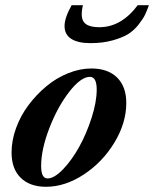

<svg xmlns="http://www.w3.org/2000/svg" viewBox="-20 -698 585 729"><path d="M323.2 -534.2Q275.9 -534.2 250.5 -550.5Q225.1 -566.9 225.1 -599.1Q225.1 -630.4 252 -678.2H294.9Q284.2 -633.3 298.6 -614Q313 -594.7 357.4 -594.7Q440.4 -594.7 502.9 -678.2H545.4Q538.1 -657.7 531 -642.6Q523.9 -627.4 506.6 -605.2Q489.3 -583 467.3 -569.1Q445.3 -555.2 407.7 -544.7Q370.1 -534.2 323.2 -534.2ZM154.8 11.2Q93.8 11.2 58.8 -22.7Q23.9 -56.6 23.9 -119.1Q23.9 -164.6 41 -211.7Q58.1 -258.8 88.1 -298.8Q118.2 -338.9 156 -370.4Q193.8 -401.9 238.5 -419.9Q283.2 -438 326.7 -438Q389.6 -438 424.6 -403.6Q459.5 -369.1 459.5 -307.1Q459.5 -231.4 414.6 -157Q369.6 -82.5 298.3 -35.6Q227.1 11.2 154.8 11.2ZM160.6 -20.5Q186 -20.5 219.5 -55.4Q252.9 -90.3 280.8 -140.6Q308.6 -190.9 327.9 -251Q347.2 -311 347.2 -357.9Q347.2 -406.2 321.3 -406.2Q287.1 -406.2 242.9 -349.4Q198.7 -292.5 167.5 -211.7Q136.2 -130.9 136.2 -67.4Q136.2 -20.5 160.6 -20.5Z"/></svg>

Font: Elstob 14pt
Style: Bold Italic
Weight: 700
Italic angle: -20°
Designer: Peter S. Baker
Version: Version 1.015